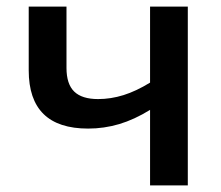

<svg xmlns="http://www.w3.org/2000/svg" viewBox="-20 -561 670 581"><path d="M246.6 -171.9Q66.9 -171.9 66.9 -348.1V-541H181.2V-355.5Q181.2 -306.6 204.6 -283.9Q228 -261.2 276.9 -261.2Q315.4 -261.2 353.8 -273.2Q392.1 -285.2 434.1 -311V-541H548.3V0H434.1V-228.5Q386.7 -199.2 340.8 -185.5Q294.9 -171.9 246.6 -171.9Z"/></svg>

Font: Viking Open Sans Light
Style: Bold
Weight: 600
Foundry: Ascender Corporation
Version: Version 2.001